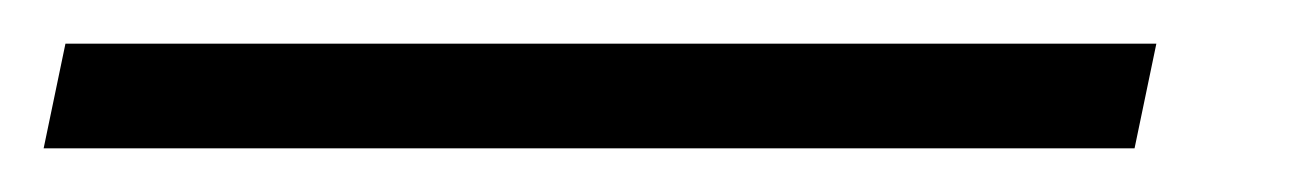

<svg xmlns="http://www.w3.org/2000/svg" viewBox="-82 -20 602 88"><path d="M-62 48 -52 0H448L438 48Z"/></svg>

Font: MOST Montserrat
Style: Italic
Weight: 400
Italic angle: -11.3°
Designer: Julieta Ulanovsky
Foundry: Julieta Ulanovsky
Version: Version 8.000;March 11, 2024;FontCreator 15.0.0.2926 64-bit